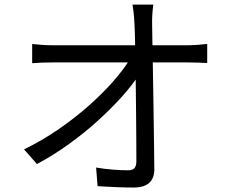

<svg xmlns="http://www.w3.org/2000/svg" viewBox="-20 -803 1040 851"><path d="M659.6 -782.7Q656.8 -762.6 655.3 -741.3Q653.8 -719.9 654.2 -699.4Q654.6 -671.7 655.3 -626.3Q656 -580.9 657.2 -523.9Q658.4 -466.8 659.2 -404.1Q660.1 -341.4 661.1 -278.3Q662.1 -215.3 662.8 -157.3Q663.5 -99.4 663.9 -52.5Q664.3 -12.9 641.1 7.7Q617.9 28.2 572.9 28.2Q534.8 28.2 492.4 26.4Q450 24.6 412.6 22.2L405.9 -60.4Q442 -54.2 480.4 -51.2Q518.8 -48.2 547.1 -48.2Q568.4 -48.2 576.4 -58.2Q584.4 -68.2 584.4 -88.3Q584.4 -124.2 584.1 -175Q583.8 -225.9 583.3 -285.3Q582.8 -344.7 582 -405.6Q581.2 -466.5 580.3 -523.3Q579.4 -580.1 578.5 -625.9Q577.6 -671.7 575.8 -699.4Q574.4 -728.3 572.2 -747.9Q570 -767.4 567.3 -782.7ZM122.6 -607.9Q144.9 -605.5 168.5 -603.9Q192.2 -602.4 215 -602.4Q226.5 -602.4 261.5 -602.4Q296.4 -602.4 347.3 -602.4Q398.1 -602.4 456.3 -602.4Q514.4 -602.4 572.8 -602.4Q631.2 -602.4 681.7 -602.4Q732.3 -602.4 767.4 -602.4Q802.4 -602.4 813 -602.4Q832.7 -602.4 858.2 -604.4Q883.6 -606.5 898.4 -608.3V-523.7Q880.5 -524.7 857.5 -525.5Q834.5 -526.3 815.9 -526.3Q806.1 -526.3 771.4 -526.3Q736.6 -526.3 685.5 -526.3Q634.3 -526.3 575.4 -526.3Q516.6 -526.3 457.3 -526.3Q398.1 -526.3 346.9 -526.3Q295.7 -526.3 261.1 -526.3Q226.5 -526.3 216.5 -526.3Q191.6 -526.3 169 -525.6Q146.4 -524.9 122.6 -522.9ZM86.5 -140.9Q165.7 -179.4 238.6 -229.5Q311.4 -279.6 373.1 -334.2Q434.7 -388.8 481.8 -442.4Q528.8 -496 556.4 -541.5L596.4 -541.7L597.4 -474.3Q569.4 -429.5 522 -376.4Q474.6 -323.4 414.2 -268.4Q353.9 -213.5 284.6 -163.8Q215.4 -114 143.8 -75.9Z"/></svg>

Font: Shanggu Sans SC VF
Style: Regular
Weight: 250
Designer: GuiWonder
Version: Version 1.021